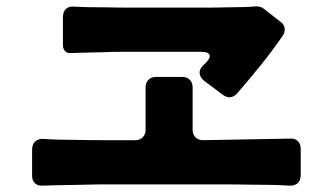

<svg xmlns="http://www.w3.org/2000/svg" viewBox="-20 -675 1040 604"><path d="M682 -376 623 -420Q609 -431 608 -445Q607 -459 621 -471L627 -477Q643 -493 639 -502.5Q635 -512 613 -512H413Q387 -512 361.5 -512Q336 -512 313 -511L231 -509Q223 -509 216.5 -508.5Q210 -508 204 -508Q192 -507 185 -514Q178 -521 178 -532V-621Q178 -638 187.5 -647Q197 -656 214 -654Q232 -653 254.5 -652.5Q277 -652 306 -652Q351 -651 402.5 -651Q454 -651 515 -651Q573 -651 618.5 -651Q664 -651 697 -652Q752 -652 786 -655Q792 -655 798 -653.5Q804 -652 809 -648L863 -606Q874 -598 875.5 -585.5Q877 -573 869 -562Q836 -514 799.5 -469Q763 -424 725 -380Q714 -369 702 -369Q693 -369 682 -376ZM81 -122V-204Q81 -221 90.5 -230Q100 -239 117 -238Q156 -235 217 -235Q258 -234 304.5 -234Q351 -234 405 -234Q420 -234 429 -243Q438 -252 438 -267V-400Q438 -415 447 -424Q456 -433 471 -433H553Q568 -433 577 -424Q586 -415 586 -400V-267Q586 -252 595 -243Q604 -234 619 -234L893 -239Q908 -240 917 -231Q926 -222 926 -207V-125Q926 -108 916.5 -99Q907 -90 890 -91Q848 -94 776 -94Q722 -95 655.5 -95Q589 -95 508 -95H379Q345 -95 313.5 -95Q282 -95 252 -94L147 -92Q138 -92 130 -91.5Q122 -91 114 -91Q99 -90 90 -98.5Q81 -107 81 -122Z"/></svg>

Font: Higure Gothic Black
Style: Regular
Weight: 900
Designer: Yoshimichi Ohira
Foundry: Positype
Version: Version 1.000